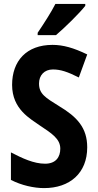

<svg xmlns="http://www.w3.org/2000/svg" viewBox="-20 -1020 501 984"><path d="M417 -990V-1000H264C241 -955 206 -901 173 -852V-840H267C314 -880 388 -953 417 -990ZM427 -265C427 -365 375 -421 283 -476C212 -520 180 -539 180 -592C180 -634 207 -664 251 -664C291 -664 326 -652 384 -623L427 -741C357 -775 303 -790 249 -790C116 -790 42 -708 42 -585C42 -459 137 -411 184 -377C244 -337 289 -309 289 -258C289 -216 267 -181 211 -181C153 -181 94 -209 36 -239V-98C90 -70 154 -56 206 -56C338 -56 427 -133 427 -265Z"/></svg>

Font: Noto Sans Malayalam UI Condensed
Style: Bold
Weight: 700
Width: 3
Designer: Jelle Bosma - Monotype Design Team
Foundry: Monotype Imaging Inc.
Version: Version 2.104